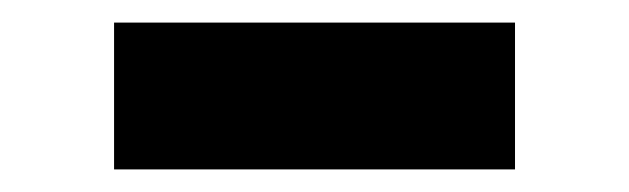

<svg xmlns="http://www.w3.org/2000/svg" viewBox="-20 -373 557 170"><path d="M81 -223V-353H436V-223Z"/></svg>

Font: Lexend Exa SemiBold
Style: Regular
Weight: 600
Designer: Bonnie Shaver-Troup, Thomas Jockin
Foundry: Lexend
Version: Version 1.007